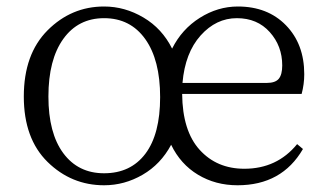

<svg xmlns="http://www.w3.org/2000/svg" viewBox="-20 -545 986 579"><path d="M293.9 -22.5Q374 -22.5 418.5 -81.5Q462.9 -140.6 462.9 -252Q462.9 -364.3 418 -427.2Q373 -490.2 293.9 -490.2Q215.8 -490.2 170.9 -427.7Q126 -365.2 126 -253.9Q126 -143.6 170.9 -83Q215.8 -22.5 293.9 -22.5ZM530.3 -294.9H784.2Q810.5 -294.9 820.8 -307.6Q831.1 -320.3 831.1 -347.7Q831.1 -406.2 793.5 -448.2Q755.9 -490.2 694.3 -490.2Q631.8 -490.2 585 -438Q538.1 -385.7 530.3 -294.9ZM889.6 -261.7H529.3Q530.3 -150.4 582 -93.3Q633.8 -36.1 716.8 -36.1Q815.4 -36.1 876 -110.4L893.6 -95.7Q830.1 13.7 696.3 13.7Q629.9 13.7 577.1 -18.1Q524.4 -49.8 496.1 -108.4Q464.8 -49.8 410.2 -18.1Q355.5 13.7 293.9 13.7Q195.3 13.7 123.5 -56.6Q51.8 -127 51.8 -253.9Q51.8 -381.8 123.5 -453.6Q195.3 -525.4 293.9 -525.4Q356.4 -525.4 412.6 -492.2Q468.8 -459 499 -398.4Q528.3 -457 582.5 -491.2Q636.7 -525.4 697.3 -525.4Q787.1 -525.4 842.3 -468.8Q897.5 -412.1 897.5 -321.3Q897.5 -291 889.6 -261.7Z"/></svg>

Font: GenYoMin TW TTF Light
Style: Regular
Weight: 300
Version: Version 1.300